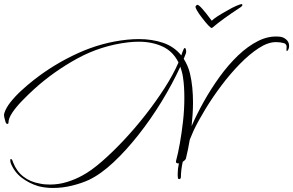

<svg xmlns="http://www.w3.org/2000/svg" viewBox="-24 -768 1455 953"><path d="M239 165Q201 165 166 156Q120 142 83.5 114Q47 86 29 41Q28 36 27.5 33Q27 30 27 28Q27 21 30 21Q36 21 41 38Q58 82 92 108.5Q126 135 173 143Q186 146 198.5 147Q211 148 224 148Q268 148 309.5 135Q351 122 385 103Q428 80 480.5 34.5Q533 -11 589 -70.5Q645 -130 697.5 -197Q750 -264 793 -331Q836 -398 862 -458Q834 -514 782 -537.5Q730 -561 665 -561Q640 -561 613 -558Q477 -542 359.5 -477.5Q242 -413 147 -327Q115 -298 85 -267Q55 -236 36.5 -208Q18 -180 18 -159Q18 -153 12 -153Q7 -153 4 -161Q1 -172 -1.5 -181Q-4 -190 -4 -197Q-4 -202 -2 -208Q6 -233 28.5 -261.5Q51 -290 82 -318.5Q113 -347 145 -372Q246 -451 364 -504.5Q482 -558 607 -571Q637 -574 666 -574Q731 -574 785.5 -555.5Q840 -537 876 -493L882 -511Q889 -530 893 -530Q896 -530 898 -524.5Q900 -519 900 -512Q900 -506 899 -504L888 -476Q898 -460 906 -442Q914 -424 919 -403Q927 -369 930.5 -333Q934 -297 934 -260Q934 -230 932 -200.5Q930 -171 927 -142Q952 -200 987.5 -263.5Q1023 -327 1066 -386.5Q1109 -446 1157.5 -492.5Q1206 -539 1258 -565Q1310 -591 1363 -586Q1381 -585 1396 -572.5Q1411 -560 1411 -540Q1411 -533 1408 -524Q1407 -521 1404.5 -518Q1402 -515 1400 -515Q1397 -515 1398 -526Q1402 -549 1384.5 -554Q1367 -559 1346 -559Q1306 -559 1260 -529Q1214 -499 1166.5 -450.5Q1119 -402 1075 -343.5Q1031 -285 995.5 -226.5Q960 -168 937 -120Q932 -109 927.5 -97.5Q923 -86 918 -75Q914 -50 909 -26.5Q904 -3 899 18Q897 26 883 35Q874 77 874 110Q873 121 866 121Q859 121 859 114Q858 109 858 104Q858 99 858 94Q858 70 864 43H861Q846 43 850 30Q860 -7 869 -58Q878 -109 884.5 -166.5Q891 -224 891 -282Q891 -309 889.5 -335Q888 -361 884 -386Q882 -400 878.5 -412.5Q875 -425 871 -437Q832 -352 778.5 -264.5Q725 -177 663.5 -99Q602 -21 539 38Q476 97 417 125Q380 142 333 153.5Q286 165 239 165ZM1027 -629Q1017 -630 980 -678Q962 -701 954 -715.5Q946 -730 946 -735Q951 -744 956 -744Q969 -744 1027 -665Q1037 -675 1055.5 -687Q1074 -699 1101 -714Q1130 -731 1149 -739Q1168 -747 1176 -748Q1179 -747 1179 -743Q1179 -738 1170 -732Q1124 -702 1089.5 -677Q1055 -652 1032 -632Z"/></svg>

Font: WindSong
Style: Regular
Weight: 400
Designer: Robert E. Leuschke
Foundry: Robert E. Leuschke
Version: Version 1.010; ttfautohint (v1.8.3)